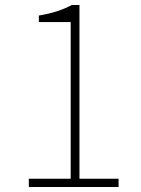

<svg xmlns="http://www.w3.org/2000/svg" viewBox="-20 -746 561 766"><path d="M95 0V-33H262V-658H135V-684Q177 -691 210 -702Q243 -713 266 -726H297V-33H453V0Z"/></svg>

Font: Noto Sans JP Thin Thin
Style: Regular
Weight: 250
Version: Version 2.004-H2;hotconv 1.0.118;makeotfexe 2.5.65603